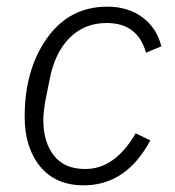

<svg xmlns="http://www.w3.org/2000/svg" viewBox="-20 -544 524 576"><path d="M231 12Q147 12 100.5 -44.5Q54 -101 54 -194Q54 -335 121 -429.5Q188 -524 302 -524Q365 -524 408 -491.5Q451 -459 464 -405L418 -386Q393 -475 300 -475Q233 -475 188.5 -430Q144 -385 129 -306L115 -236Q110 -204 110 -184Q110 -118 141.5 -77.5Q173 -37 236 -37Q325 -37 387 -144L431 -123Q359 12 231 12Z"/></svg>

Font: IBM Plex Sans Light
Style: Italic
Weight: 300
Italic angle: -11.31°
Designer: Mike Abbink, Paul van der Laan, Pieter van Rosmalen
Foundry: Bold Monday
Version: Version 3.0